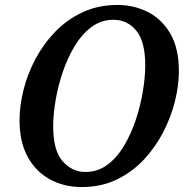

<svg xmlns="http://www.w3.org/2000/svg" viewBox="-20 -745 762 776"><path d="M310 11Q239 11 182 -20Q125 -51 92 -111Q59 -171 59 -259Q59 -317 75 -381.5Q91 -446 123.5 -507Q156 -568 203.5 -617Q251 -666 314 -695.5Q377 -725 455 -725Q521 -725 577.5 -696.5Q634 -668 668.5 -609Q703 -550 703 -457Q703 -401 687.5 -337.5Q672 -274 640.5 -212.5Q609 -151 562 -100.5Q515 -50 452 -19.5Q389 11 310 11ZM325 -50Q375 -50 414 -79Q453 -108 481.5 -156Q510 -204 529 -261.5Q548 -319 557.5 -376.5Q567 -434 567 -481Q567 -577 531 -621Q495 -665 438 -665Q389 -665 350 -636Q311 -607 282 -559Q253 -511 233.5 -453.5Q214 -396 204.5 -338.5Q195 -281 195 -234Q195 -137 233 -93.5Q271 -50 325 -50Z"/></svg>

Font: Noto Serif SemiCondensed SemiBold
Style: Italic
Weight: 600
Width: 4
Italic angle: -12°
Designer: Monotype Design Team
Foundry: Monotype Imaging Inc.
Version: Version 2.014; ttfautohint (v1.8.4.7-5d5b)